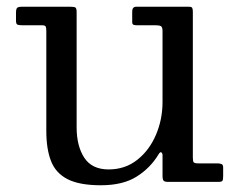

<svg xmlns="http://www.w3.org/2000/svg" viewBox="-20 -540 712 570"><path d="M117.5 -151C117.5 -115.3 122.2 -85.6 131.5 -61.8C140.8 -37.9 157.2 -20 180.8 -8C204.2 4 237.2 10 279.5 10C323.2 10 358.6 1.4 385.8 -15.8C412.9 -32.9 434.5 -54.8 450.5 -81.5C454.2 -87.5 457.1 -89.5 459.2 -87.5C461.4 -85.5 462.5 -82.8 462.5 -79.5V-19C462.5 -11.3 463.5 -6.2 465.5 -3.8C467.5 -1.2 472.2 0 479.5 0H628.5C635.2 0 639.2 -1.2 640.5 -3.5C641.8 -5.8 642.5 -10.3 642.5 -17V-43C642.5 -48.3 640.8 -51.7 637.5 -53C634.2 -54.3 630.2 -55 625.5 -55H569.5C561.8 -55 557.1 -56 555.2 -58C553.4 -60 552.5 -64.7 552.5 -72V-505C552.5 -510.7 551.8 -514.6 550.5 -516.8C549.2 -518.9 545.8 -520 540.5 -520H384.5C376.5 -520 372.5 -515.3 372.5 -506V-474.5C372.5 -470.2 373.8 -467.5 376.2 -466.5C378.8 -465.5 382.2 -465 386.5 -465H441.5C448.8 -465 454.2 -464.2 457.5 -462.5C460.8 -460.8 462.5 -456 462.5 -448V-237C462.5 -202.7 456 -170.2 443 -139.8C430 -109.2 411.5 -84.5 387.5 -65.5C363.5 -46.5 335.2 -37 302.5 -37C269.5 -37 245.4 -48.6 230.2 -71.8C215.1 -94.9 207.5 -125 207.5 -162V-504.5C207.5 -511.8 206.2 -516.2 203.8 -517.8C201.2 -519.2 196.2 -520 188.5 -520H45.5C38.2 -520 33.3 -518.9 31 -516.8C28.7 -514.6 27.5 -509.7 27.5 -502V-479C27.5 -472.3 28.8 -468.3 31.5 -467C34.2 -465.7 38.8 -465 45.5 -465H104.5C110.5 -465 114.2 -463.8 115.5 -461.5C116.8 -459.2 117.5 -454.8 117.5 -448.5Z"/></svg>

Font: Besley*
Style: Regular
Weight: 400
Designer: Owen Earl
Foundry: indestructible type*
Version: Version 3.000; ttfautohint (v1.8.3)